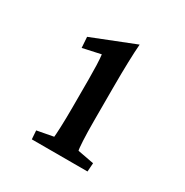

<svg xmlns="http://www.w3.org/2000/svg" viewBox="-118 -565 637 662"><g transform="rotate(30 201.0 -234.5)"><path d="M248.5 -165Q248.5 -115.7 250.2 -83.7Q252 -51.8 253.9 -46.4L318.8 -34.2L316.4 0H94.7L92.3 -34.2L157.2 -46.4Q158.2 -52.7 159.7 -86.9Q161.1 -121.1 161.1 -165V-278.8Q161.1 -306.2 160.2 -332.8Q159.2 -359.4 157.2 -374.5L85.9 -358.9L83 -401.4L253.4 -468.8Q251 -439.5 249.8 -396.5Q248.5 -353.5 248.5 -295.4Z"/></g></svg>

Font: Lateef Medium
Style: Regular
Weight: 500
Designer: SIL International
Foundry: SIL International
Version: Version 4.200